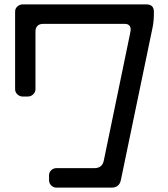

<svg xmlns="http://www.w3.org/2000/svg" viewBox="-20 -753 768 877"><path d="M204 70Q204 84 214 94Q224 104 238 104H490Q506 104 517 96Q528 88 532 70L676 -623Q680 -640 681.5 -659.5Q683 -679 683 -699Q683 -733 648 -733H84Q70 -733 59.5 -723.5Q49 -714 49 -700V-345Q49 -332 59.5 -322Q70 -312 84 -312H106Q121 -312 131.5 -322Q142 -332 142 -345V-610Q142 -625 151 -634.5Q160 -644 177 -644H549Q577 -644 577 -617Q577 -616 576 -610Q575 -604 573 -594L454 -19Q450 -1 439 7Q428 15 412 15H238Q224 15 214 24.5Q204 34 204 48Z"/></svg>

Font: WDXL Lubrifont TC
Style: Regular
Weight: 400
Designer: [WDXL Lubrifont] Copyright 2020-2022 (c) NightFurySL2001, Skr-ZERO; [ZCOOL QingKe HuangYou] Copyright 2018-2022 (c) The 
Version: Version 2.001;hotconv 1.1.1;makeotfexe 2.6.0